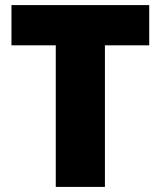

<svg xmlns="http://www.w3.org/2000/svg" viewBox="-20 -827 631 754"><path d="M392 -93H199V-649H25V-807H566V-649H392Z"/></svg>

Font: Noto Sans Kannada UI Black
Style: Regular
Weight: 900
Designer: Jelle Bosma - Monotype Design Team
Foundry: Monotype Imaging Inc.
Version: Version 2.005; ttfautohint (v1.8.4.7-5d5b)